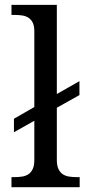

<svg xmlns="http://www.w3.org/2000/svg" viewBox="-20 -780 364 800"><path d="M123 -334V-649.9Q123 -671.9 116.5 -685.3Q109.9 -698.7 98.6 -706.1Q87.4 -713.4 72.5 -715.6Q57.6 -717.8 41 -717.8H27.8V-759.8H216.8V-388.2L311 -441.9V-383.8L216.8 -331.1V-113.8Q216.8 -90.3 223.4 -76.2Q230 -62 241 -54.4Q252 -46.9 267.1 -44.4Q282.2 -42 298.8 -42H312V0H27.8V-42H41Q58.1 -42 73 -44.4Q87.9 -46.9 98.9 -54.4Q109.9 -62 116.5 -76.2Q123 -90.3 123 -113.8V-276.9L38.1 -229V-285.2Z"/></svg>

Font: KhunPaOh
Style: Regular
Weight: 400
Designer: Khon Soe Zaw Thu
Version: Version 1.00 July 11, 2016, initial release